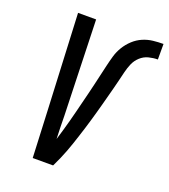

<svg xmlns="http://www.w3.org/2000/svg" viewBox="-135 -832 817 929"><g transform="rotate(20 273.5 -367.5)"><path d="M141 0 130 -245 107 -735H200L215 -245Q215 -215 216 -185.5Q217 -156 218 -126Q226 -152 233.5 -178Q241 -204 248 -230Q255 -256 261.5 -282Q268 -308 274.5 -334Q281 -360 287.5 -386Q294 -412 300 -438Q306 -464 312 -490Q318 -516 324 -542Q330 -568 337.5 -594Q345 -620 359.5 -644Q374 -668 395 -687.5Q416 -707 441.5 -718Q467 -729 494 -732Q521 -735 547 -735V-655Q524 -655 500.5 -649Q477 -643 458.5 -626Q440 -609 430.5 -586.5Q421 -564 415.5 -541Q410 -518 404.5 -495.5Q399 -473 393 -450Q387 -427 381 -404.5Q375 -382 369 -359.5Q363 -337 356.5 -314Q350 -291 343.5 -268.5Q337 -246 330 -223.5Q323 -201 315.5 -178Q308 -155 300.5 -132.5Q293 -110 284.5 -88Q276 -66 266.5 -44Q257 -22 246 0Z"/></g></svg>

Font: Iosevka SS04 Medium Oblique
Style: Regular
Weight: 500
Italic angle: -9°
Monospace: yes
Designer: Belleve Invis
Foundry: Belleve Invis
Version: Version 19.0.0; ttfautohint (v1.8.4)